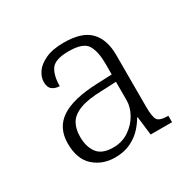

<svg xmlns="http://www.w3.org/2000/svg" viewBox="-89 -811 523 521"><g transform="rotate(-30 172.0 -550.0)"><path d="M134 -380Q95 -380 68 -404Q41 -428 41 -477Q41 -526 77.5 -550.5Q114 -575 190 -578L238 -580V-614Q238 -651 226 -672Q214 -693 168 -693Q125 -693 112.5 -674.5Q100 -656 100 -623Q87 -623 77.5 -630Q68 -637 68 -654Q68 -669 78 -684Q88 -699 110.5 -709.5Q133 -720 168 -720Q225 -720 250 -694Q275 -668 275 -620V-457Q275 -426 281.5 -416Q288 -406 315 -406V-386H248L241 -444H239Q232 -431 218.5 -416Q205 -401 184 -390.5Q163 -380 134 -380ZM143 -406Q171 -406 192.5 -420.5Q214 -435 226 -456.5Q238 -478 238 -499V-557L194 -555Q149 -554 124 -544.5Q99 -535 89 -518Q79 -501 79 -476Q79 -445 93.5 -425.5Q108 -406 143 -406Z"/></g></svg>

Font: Noto Serif Bengali ExtraLight
Style: Regular
Weight: 250
Version: Version 2.003